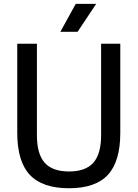

<svg xmlns="http://www.w3.org/2000/svg" viewBox="-20 -967 714 996"><path d="M338 9.5Q199.5 9.5 134.5 -60.2Q69.5 -130 69.5 -278V-740H171.5V-266.5Q171.5 -168 211.8 -122.8Q252 -77.5 338 -77.5Q424 -77.5 464.2 -122.8Q504.5 -168 504.5 -266.5V-740H604V-278Q604 -130 539.8 -60.2Q475.5 9.5 338 9.5ZM293 -802 373 -947H479L382.5 -802Z"/></svg>

Font: Encode Sans SmCnd Md
Style: Regular
Weight: 500
Width: 4
Designer: Multiple Designers
Foundry: Impallari Type
Version: Version 3.002; ttfautohint (v1.8.3) -l 8 -r 50 -G 200 -x 14 